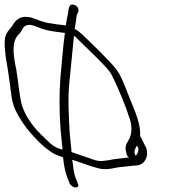

<svg xmlns="http://www.w3.org/2000/svg" viewBox="-156 -740 770 846"><path d="M-86 -251C-70 -218 -45 -181 -22 -155C0 -130 31 -97 55 -81C78 -62 92 -57 122 -47C125 -15 130 14 140 41L150 66C152 75 167 86 176 86C186 86 193 80 187 69L177 43C167 18 167 -12 162 -36C205 -23 238 -8 279 2C303 8 325 5 345 1C369 -5 404 -6 430 -10C460 -10 474 -18 483 -33C492 -48 496 -64 488 -89C482 -100 473 -118 467 -131L461 -141C465 -174 451 -221 430 -272C419 -296 392 -370 380 -394C366 -425 352 -442 328 -467C303 -494 269 -528 242 -554C215 -579 201 -597 173 -613C176 -629 180 -652 181 -665C181 -682 195 -685 188 -704C184 -714 172 -720 162 -720C147 -720 145 -696 144 -682C141 -668 136 -645 134 -628C132 -629 130 -629 128 -629C108 -631 89 -633 68 -637C39 -640 9 -653 -16 -662C-68 -676 -89 -649 -102 -626L-111 -614C-116 -609 -121 -603 -125 -596C-141 -571 -135 -531 -131 -490C-122 -441 -114 -384 -108 -337C-105 -309 -102 -285 -86 -251ZM-62 -285C-72 -333 -76 -383 -84 -432C-97 -495 -106 -551 -77 -585C-68 -593 -61 -603 -56 -614C-52 -622 -43 -630 -29 -630C-15 -632 -1 -624 11 -620C48 -604 89 -600 130 -595C121 -532 117 -462 110 -397C105 -324 105 -249 111 -168L119 -88C120 -85 119 -82 118 -81C80 -92 71 -103 42 -131C2 -167 -45 -221 -62 -285ZM159 -70C159 -71 158 -73 159 -75L151 -155C147 -233 142 -309 150 -380C157 -446 163 -518 170 -582C176 -579 179 -575 184 -570C220 -534 268 -490 304 -451C324 -430 332 -420 344 -394C368 -344 398 -272 412 -227C427 -188 425 -158 417 -136C410 -116 390 -101 400 -70L402 -60C403 -55 407 -50 412 -46H411C382 -42 347 -40 322 -34L297 -31C278 -28 259 -35 238 -43C209 -52 190 -60 159 -70ZM441 -52 442 -54 437 -64C434 -79 442 -87 447 -98C450 -95 452 -92 452 -90C459 -79 448 -59 441 -52Z"/></svg>

Font: Stray Cat
Style: OpSuObl
Weight: 400
Version: Version 1.0